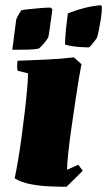

<svg xmlns="http://www.w3.org/2000/svg" viewBox="-20 -701 409 733"><path d="M87 -421 47 -431Q44 -451 47 -469Q98 -471 154.5 -473.5Q211 -476 262 -482L291 -456Q288 -442 281.5 -403.5Q275 -365 267.5 -314Q260 -263 252.5 -211Q245 -159 240.5 -116.5Q236 -74 236 -53L279 -72L296 -49L234 12Q206 12 170 10.5Q134 9 98.5 2.5Q63 -4 36 -20Q42 -48 49 -89.5Q56 -131 62.5 -179Q69 -227 74.5 -274Q80 -321 83.5 -360Q87 -399 87 -421ZM228 -531Q229 -561 232 -591Q235 -621 239 -650Q272 -663 304 -671Q336 -679 365 -681L369 -676Q369 -653 365 -628Q361 -603 357 -584Q353 -565 351 -559Q350 -556 343 -546.5Q336 -537 328.5 -528.5Q321 -520 319 -520Q310 -520 292.5 -521Q275 -522 257.5 -524.5Q240 -527 228 -531ZM27 -511 42 -627Q50 -646 62 -662Q71 -664 90.5 -666Q110 -668 133 -670Q156 -672 173 -672L180 -666Q179 -655 175.5 -631.5Q172 -608 169 -586Q166 -564 164 -558Q160 -550 149 -537Q138 -524 129 -516Q112 -512 87 -511.5Q62 -511 27 -511Z"/></svg>

Font: Labrada Black
Style: Italic
Weight: 900
Italic angle: -7°
Designer: Mercedes Jáuregui
Foundry: Omnibus-Type Team
Version: Version 1.000; ttfautohint (v1.8.4.7-5d5b)